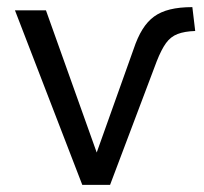

<svg xmlns="http://www.w3.org/2000/svg" viewBox="-20 -519 572 539"><path d="M211 0 22 -490H109L260 -67H243L355 -381Q366 -414 380 -436.5Q394 -459 412.5 -472.5Q431 -486 457.5 -492.5Q484 -499 520 -499L528 -432Q498 -431 478.5 -423.5Q459 -416 446 -398Q433 -380 420 -347L289 0Z"/></svg>

Font: Nunito Sans 10pt SemiCondensed
Style: Regular
Weight: 400
Width: 4
Designer: Vernon Adams
Foundry: Vernon Adams
Version: Version 3.101;gftools[0.9.27]